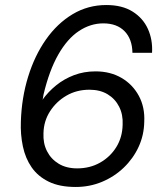

<svg xmlns="http://www.w3.org/2000/svg" viewBox="-20 -732 661 764"><path d="M281 12Q217 12 174 -9Q131 -30 106 -66Q81 -102 71 -149.5Q61 -197 63 -248Q66 -343 92 -427Q118 -511 163 -575Q208 -639 269 -675.5Q330 -712 403 -712Q466 -712 507.5 -686Q549 -660 568.5 -617Q588 -574 585 -522H507Q506 -577 475.5 -608Q445 -639 391 -639Q340 -639 294 -608.5Q248 -578 212 -515Q176 -452 153 -355Q152 -350 151.5 -345Q151 -340 149 -335Q172 -367 203.5 -392.5Q235 -418 274.5 -433Q314 -448 360 -448Q419 -448 463.5 -422Q508 -396 532.5 -350.5Q557 -305 554 -247Q553 -194 531.5 -147.5Q510 -101 472.5 -65Q435 -29 386 -8.5Q337 12 281 12ZM287 -62Q338 -62 378.5 -85Q419 -108 443 -147Q467 -186 468 -236Q470 -276 454 -307.5Q438 -339 408 -357Q378 -375 336 -375Q285 -375 244.5 -351.5Q204 -328 179 -289Q154 -250 153 -202Q151 -162 167 -130.5Q183 -99 213.5 -80.5Q244 -62 287 -62Z"/></svg>

Font: DM Sans 16pt
Style: Italic
Weight: 400
Italic angle: -10°
Version: Version 4.004;gftools[0.9.30]